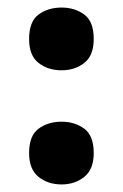

<svg xmlns="http://www.w3.org/2000/svg" viewBox="-20 -475 325 508"><path d="M57 -372Q57 -418 82 -436.5Q107 -455 143 -455Q178 -455 203 -436.5Q228 -418 228 -372Q228 -328 203 -308.5Q178 -289 143 -289Q107 -289 82 -308.5Q57 -328 57 -372ZM57 -70Q57 -116 82 -134.5Q107 -153 143 -153Q178 -153 203 -134.5Q228 -116 228 -70Q228 -27 203 -7Q178 13 143 13Q107 13 82 -7Q57 -27 57 -70Z"/></svg>

Font: Noto Sans Telugu
Style: Bold
Weight: 700
Designer: Jelle Bosma - Monotype Design Team
Foundry: Monotype Imaging Inc.
Version: Version 2.005; ttfautohint (v1.8.4.7-5d5b)